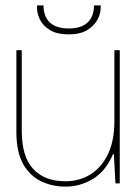

<svg xmlns="http://www.w3.org/2000/svg" viewBox="-20 -683 513 715"><path d="M224 12Q174 12 132 -8.5Q90 -29 65.5 -73.5Q41 -118 41 -191V-496H61V-196Q61 -100 103.5 -54Q146 -8 224 -8Q276 -8 317.5 -34Q359 -60 382.5 -110Q406 -160 406 -232V-496H426V0H410L404 -109H401Q374 -46 326.5 -17Q279 12 224 12ZM236 -555Q193 -555 167 -570.5Q141 -586 129.5 -608.5Q118 -631 118 -653V-663H142Q142 -622 165.5 -599.5Q189 -577 236 -577Q283 -577 306.5 -599.5Q330 -622 330 -663H355V-654Q355 -632 342.5 -609Q330 -586 304 -570.5Q278 -555 236 -555Z"/></svg>

Font: DM Sans 36pt Thin
Style: Regular
Weight: 250
Designer: Colophon Foundry, Jonny Pinhorn
Foundry: Colophon Foundry
Version: Version 4.004;gftools[0.9.30]